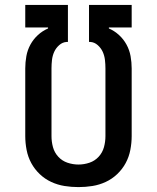

<svg xmlns="http://www.w3.org/2000/svg" viewBox="-20 -755 640 783"><path d="M300 8Q271 8 243 3.5Q215 -1 189 -13Q163 -25 142 -45Q121 -65 107.5 -90Q94 -115 88.5 -143.5Q83 -172 83 -200V-476Q83 -501 87.5 -526Q92 -551 104 -573Q116 -595 134.5 -612Q153 -629 176 -639V-643H83V-735H257V-584H252Q235 -583 221.5 -571Q208 -559 201 -543.5Q194 -528 192 -510.5Q190 -493 190 -476V-200Q190 -177 196 -155Q202 -133 217.5 -116Q233 -99 255 -91.5Q277 -84 300 -84Q323 -84 345 -91.5Q367 -99 382.5 -116Q398 -133 404 -155Q410 -177 410 -200V-476Q410 -493 408 -510.5Q406 -528 399 -543.5Q392 -559 378.5 -571Q365 -583 348 -584H343V-735H517V-643H424V-639Q447 -629 465.5 -612Q484 -595 496 -573Q508 -551 512.5 -526Q517 -501 517 -476V-200Q517 -172 511.5 -143.5Q506 -115 492.5 -90Q479 -65 458 -45Q437 -25 411 -13Q385 -1 357 3.5Q329 8 300 8Z"/></svg>

Font: Iosevka Curly SmBdEx
Style: Regular
Weight: 600
Width: 7
Monospace: yes
Designer: Belleve Invis
Foundry: Belleve Invis
Version: Version 11.1.0; ttfautohint (v1.8.3)